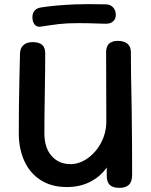

<svg xmlns="http://www.w3.org/2000/svg" viewBox="-20 -907 732 930"><path d="M618 -366Q620 -208 620 -60Q620 -27 604.5 -12Q589 3 558 3Q527 3 512 -11Q497 -25 497 -57V-96Q469 -54 419 -27.5Q369 -1 304 -1Q229 -1 176.5 -35Q124 -69 97.5 -128Q71 -187 71 -262Q71 -395 74 -525L77 -650Q78 -674 93.5 -688.5Q109 -703 139 -703Q199 -703 199 -650Q199 -574 197 -458Q195 -342 195 -262Q195 -191 230 -151.5Q265 -112 322 -112Q365 -112 405.5 -141Q446 -170 470.5 -217.5Q495 -265 495 -319L494 -655Q494 -709 551 -709Q581 -709 597.5 -695Q614 -681 614 -654Q614 -550 617 -427Q617 -388 618 -366ZM137 -823Q137 -844 148 -856Q159 -868 179 -871Q250 -882 348 -886Q369 -887 409 -887L492 -886Q514 -886 527.5 -871.5Q541 -857 541 -835Q541 -815 528 -803.5Q515 -792 493 -792Q471 -792 455 -793Q403 -795 359 -795Q305 -795 266.5 -790.5Q228 -786 177 -778Q158 -775 147.5 -788.5Q137 -802 137 -823Z"/></svg>

Font: Mali SemiBold
Style: Regular
Weight: 600
Designer: Kitiyaporn Chalermlarp | Katatrad Aksorn Co.,Ltd.
Foundry: Cadson Demak Co.,Ltd.
Version: Version 1.000; ttfautohint (v1.6)